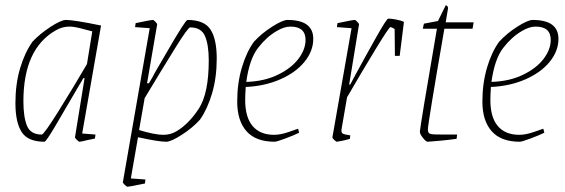

<svg xmlns="http://www.w3.org/2000/svg" viewBox="-20 -524 2126 722"><path d="M289 -22 339 -18 337 -3Q330 -2 322.5 0Q315 2 308 3Q284 9 279 9Q276 9 268.5 1.5Q261 -6 262 -8L298 -230H293Q286 -216 278 -204Q221 -106 187 -48.5Q153 9 147 9Q85 9 61.5 -27.5Q38 -64 38 -136Q38 -208 55.5 -267Q73 -326 102 -367Q130 -397 170 -423Q210 -449 228 -449Q258 -449 360 -428ZM307 -283 327 -406Q302 -413 279.5 -418.5Q257 -424 241 -424Q214 -424 190 -410Q68 -341 68 -143Q68 -84 81.5 -51Q95 -18 137 -18Q145 -18 200 -106Q255 -194 307 -283Z M795 -304Q795 -232 777.5 -173Q760 -114 732 -74Q704 -43 663.5 -17Q623 9 605 9Q576 9 499 -8L472 147L527 151L525 166Q468 178 459 178Q456 178 448.5 170.5Q441 163 442 161L543 -418L488 -422L490 -437Q547 -449 555 -449Q558 -449 565 -441.5Q572 -434 571 -432L533 -211H540Q547 -222 552.5 -232Q558 -242 562 -250Q575 -272 608 -329Q641 -386 661 -417.5Q681 -449 685 -449Q748 -449 771.5 -413Q795 -377 795 -304ZM765 -297Q765 -355 751 -388Q737 -421 695 -421Q687 -421 638 -342Q589 -263 524 -155L503 -35Q562 -17 594 -17Q621 -17 643 -30Q689 -57 727 -114.5Q765 -172 765 -297Z M904 -197Q902 -167 902 -148Q902 -83 930 -50Q958 -17 1011 -17Q1034 -17 1065 -27.5Q1096 -38 1101 -40L1105 -25Q1085 -15 1052.5 -3Q1020 9 1013 9Q942 9 907 -30.5Q872 -70 872 -142Q872 -211 889.5 -270Q907 -329 935 -367Q963 -398 1003 -423.5Q1043 -449 1061 -449Q1158 -449 1158 -378Q1158 -332 1125 -291.5Q1092 -251 1033.5 -225.5Q975 -200 904 -197ZM906 -216Q973 -218 1024 -242.5Q1075 -267 1102 -302.5Q1129 -338 1129 -374Q1129 -424 1072 -424Q1048 -424 1020 -407Q982 -385 950 -343.5Q918 -302 906 -216Z M1499 -442 1483 -314H1465L1464 -415Q1453 -422 1448 -422Q1443 -422 1391.5 -337.5Q1340 -253 1285 -158L1265 -42Q1264 -38 1264 -32Q1264 -24 1270 -21Q1276 -18 1297 -15L1296 -2Q1283 2 1268.5 5Q1254 8 1247 9Q1244 9 1237 2.5Q1230 -4 1230 -8L1302 -418L1247 -422L1249 -437Q1306 -449 1314 -449Q1317 -449 1324 -441.5Q1331 -434 1330 -432L1293 -206H1297L1314 -238Q1352 -308 1393 -381Q1434 -454 1440 -454Q1451 -454 1469.5 -450.5Q1488 -447 1499 -442Z M1559 -30Q1560 -49 1623 -416H1570L1574 -435L1627 -445L1656 -504Q1663 -504 1665 -494L1656 -440H1761L1757 -416H1651Q1589 -58 1589 -37Q1589 -22 1600 -20Q1608 -18 1651 -18H1699L1697 -2Q1669 2 1637 5Q1605 8 1588 9Q1582 9 1570 -6Q1558 -21 1559 -30Z M1826 -197Q1824 -167 1824 -148Q1824 -83 1852 -50Q1880 -17 1933 -17Q1956 -17 1987 -27.5Q2018 -38 2023 -40L2027 -25Q2007 -15 1974.5 -3Q1942 9 1935 9Q1864 9 1829 -30.5Q1794 -70 1794 -142Q1794 -211 1811.5 -270Q1829 -329 1857 -367Q1885 -398 1925 -423.5Q1965 -449 1983 -449Q2080 -449 2080 -378Q2080 -332 2047 -291.5Q2014 -251 1955.5 -225.5Q1897 -200 1826 -197ZM1828 -216Q1895 -218 1946 -242.5Q1997 -267 2024 -302.5Q2051 -338 2051 -374Q2051 -424 1994 -424Q1970 -424 1942 -407Q1904 -385 1872 -343.5Q1840 -302 1828 -216Z"/></svg>

Font: Grenze Thin
Style: Italic
Weight: 250
Italic angle: -10°
Designer: Renata Polastri
Foundry: Omnibus-Type
Version: Version 1.002; ttfautohint (v1.8)